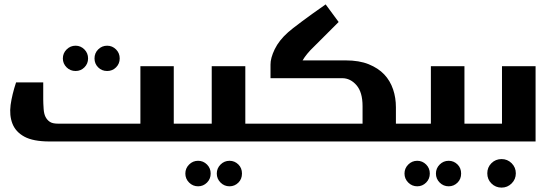

<svg xmlns="http://www.w3.org/2000/svg" viewBox="-20 -644 2511 874"><path d="M266.1 -377.9Q266.1 -401.9 283.2 -418.9Q300.3 -436 324.2 -436Q347.2 -436 364.3 -418.9Q380.9 -402.3 380.9 -377.9Q380.9 -354 364.3 -337.4Q347.7 -320.8 324.2 -320.8Q299.8 -320.8 283.2 -337.4Q266.1 -354.5 266.1 -377.9ZM410.2 -377.9Q410.2 -402.3 426.8 -418.9Q443.8 -436 467.8 -436Q491.2 -436 508.3 -418.9Q524.9 -402.3 524.9 -377.9Q524.9 -354 508.3 -337.4Q491.7 -320.8 467.8 -320.8Q443.4 -320.8 426.8 -337.4Q410.2 -354 410.2 -377.9ZM206.1 0Q130.9 0 90.8 -22Q51.3 -43.5 36.6 -81.1Q22 -118.7 28.3 -166.5Q35.2 -214.8 53.2 -269H176.8V-191.9Q176.8 -174.8 178.7 -147.5Q180.2 -126 187 -112.3Q194.3 -97.7 207 -89.4Q219.2 -81.1 244.1 -81.1H619.1V-342.8H771V-81.1H824.2Q845.2 -81.1 845.2 -60.1V-21Q845.2 -12.2 839.8 -5.9Q835 0 826.2 0Z M822.8 0Q801.8 0 801.8 -13.2V-68.8Q801.8 -81.1 822.8 -81.1H943.8V-342.8H1096.7V-81.1H1149.9Q1159.2 -81.1 1164.6 -75.7Q1170.9 -69.3 1170.9 -60.1V-21Q1170.9 -12.2 1164.6 -5.9Q1158.7 0 1149.9 0ZM881.8 87.9Q905.3 87.9 922.4 105Q939 121.6 939 146Q939 170.4 922.4 187Q905.3 204.1 881.8 204.1Q857.9 204.1 840.8 187Q823.7 169.9 823.7 146Q823.7 122.1 840.8 105Q857.9 87.9 881.8 87.9ZM1024.9 87.9Q1048.3 87.9 1065.4 105Q1081.5 121.1 1081.5 146Q1081.5 170.9 1065.4 187Q1048.3 204.1 1024.9 204.1Q1001 204.1 983.9 187Q966.8 169.9 966.8 146Q966.8 122.1 983.9 105Q1001 87.9 1024.9 87.9Z M1553.2 -369.1Q1615.2 -369.1 1658.2 -351.6Q1701.7 -334 1729 -305.2Q1755.9 -276.9 1769.5 -236.8Q1782.2 -199.2 1782.2 -155.8V-81.1H1822.3Q1843.3 -81.1 1843.3 -61V-11.2Q1843.3 0 1822.3 0H1145.5Q1125.5 0 1125.5 -22V-60.1Q1125.5 -81.1 1145.5 -81.1H1630.4V-161.1Q1630.4 -224.1 1603 -255.9Q1575.2 -288.1 1537.6 -288.1H1211.4V-350.1Q1210.9 -378.9 1230.5 -419.9Q1250.5 -460.9 1291.5 -497.1Q1305.2 -509.8 1355 -546.9Q1396 -577.6 1462.4 -624L1521.5 -543.9L1411.6 -434.1Q1390.6 -414.1 1378.4 -398.9Q1365.7 -383.3 1357.4 -369.1Z M1820.3 0Q1799.3 0 1799.3 -13.2V-68.8Q1799.3 -81.1 1820.3 -81.1H1941.4V-342.8H2094.2V-81.1H2147.5Q2156.7 -81.1 2162.1 -75.7Q2168.5 -69.3 2168.5 -60.1V-21Q2168.5 -12.2 2162.1 -5.9Q2156.2 0 2147.5 0ZM1879.4 87.9Q1902.8 87.9 1919.9 105Q1936.5 121.6 1936.5 146Q1936.5 170.4 1919.9 187Q1902.8 204.1 1879.4 204.1Q1855.5 204.1 1838.4 187Q1821.3 169.9 1821.3 146Q1821.3 122.1 1838.4 105Q1855.5 87.9 1879.4 87.9ZM2022.5 87.9Q2045.9 87.9 2063 105Q2079.1 121.1 2079.1 146Q2079.1 170.9 2063 187Q2045.9 204.1 2022.5 204.1Q1998.5 204.1 1981.4 187Q1964.4 169.9 1964.4 146Q1964.4 122.1 1981.4 105Q1998.5 87.9 2022.5 87.9Z M2418 -342.8V0H2144Q2134.8 0 2128.4 -3.4Q2122.1 -6.8 2122.1 -13.2V-68.8Q2122.1 -74.2 2128.4 -77.6Q2134.8 -81.1 2144 -81.1H2265.1V-342.8ZM2216.8 99.1Q2235.8 80.1 2263.2 80.1Q2290 80.1 2309.1 99.1Q2328.1 118.2 2328.1 145Q2328.1 171.9 2309.1 190.9Q2290 210 2263.2 210Q2235.8 210 2216.8 190.9Q2198.2 172.4 2198.2 145Q2198.2 117.7 2216.8 99.1Z"/></svg>

Font: SimahzazaarabicW05-Bold
Style: Regular
Weight: 700
Designer: Ahmed zaza
Foundry: Ahmed zaza
Version: Version 1.001